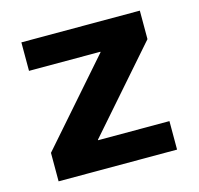

<svg xmlns="http://www.w3.org/2000/svg" viewBox="-82 -607 718 694"><g transform="rotate(-15 276.5 -260.0)"><path d="M55 0V-106.6L322.1 -411.4V-413.4H55V-520H498.3V-413.4L231.3 -108.6V-106.6H498.3V0Z"/></g></svg>

Font: M PLUS 2 Thin
Style: Regular
Weight: 100
Designer: Coji Morishita
Foundry: UNDERFOREST DESIGN
Version: Version 1.001